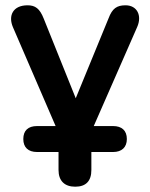

<svg xmlns="http://www.w3.org/2000/svg" viewBox="-20 -517 566 725"><path d="M264 188C305 188 325 166 325 125V57H407C440 57 459 39 459 8C459 -24 440 -41 407 -41H334L498 -415C517 -458 498 -497 454 -497C421 -497 404 -485 390 -448L266 -146L145 -447C130 -485 113 -497 84 -497C29 -497 10 -458 29 -414L190 -41H120C86 -41 68 -24 68 8C68 39 86 57 120 57H201V125C201 166 224 188 264 188Z"/></svg>

Font: SN Pro SemiBold
Style: Regular
Weight: 600
Designer: Tobias Whetton
Foundry: Supernotes
Version: Version 1.003;Glyphs 3.3 (3324)